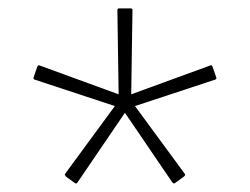

<svg xmlns="http://www.w3.org/2000/svg" viewBox="-20 -728 596 458"><path d="M278 -459 165 -293Q164 -291 162.5 -290.5Q161 -290 159 -291L137 -307Q136 -309 135 -310.5Q134 -312 135 -313L254 -475L63 -538Q59 -539 60 -543L69 -569Q70 -571 71.5 -572Q73 -573 74 -572L263 -503L260 -704Q260 -706 261 -707Q262 -708 264 -708H292Q294 -708 295 -707Q296 -706 296 -704L293 -503L482 -572Q484 -573 485 -572Q486 -571 487 -569L496 -543Q497 -539 493 -538L302 -475L421 -313Q422 -312 421.5 -310.5Q421 -309 419 -307L397 -291Q395 -290 394 -290.5Q393 -291 391 -293Z"/></svg>

Font: Glory Thin Thin
Style: Regular
Weight: 250
Version: Version 1.011